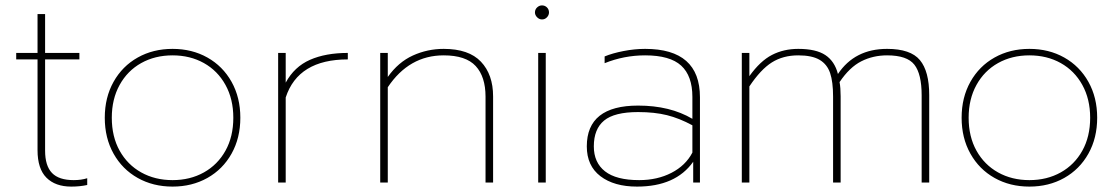

<svg xmlns="http://www.w3.org/2000/svg" viewBox="-20 -676 4143 711"><path d="M119 -120V-456H40V-480H119V-624H147V-480H274V-456H147V-118Q147 -62 172.5 -35.5Q198 -9 253 -9Q281 -9 303 -16V9Q276 15 244 15Q185 15 152 -18Q119 -51 119 -120Z M368 -240Q368 -315 400.5 -373Q433 -431 490 -463Q547 -495 619 -495Q691 -495 748 -463Q805 -431 837.5 -373Q870 -315 870 -240Q870 -165 837.5 -107Q805 -49 748 -17Q691 15 619 15Q547 15 490 -17Q433 -49 400.5 -107Q368 -165 368 -240ZM844 -240Q844 -309 815 -361.5Q786 -414 735 -442.5Q684 -471 619 -471Q554 -471 503 -442.5Q452 -414 423 -361.5Q394 -309 394 -240Q394 -170 423 -118Q452 -66 503 -37.5Q554 -9 619 -9Q684 -9 735 -37.5Q786 -66 815 -118Q844 -170 844 -240Z M1010 -480H1038V-370Q1070 -429 1128 -454.5Q1186 -480 1268 -480V-456Q1084 -456 1038 -315V0H1010Z M1388 -480H1416V-391Q1455 -446 1509 -470.5Q1563 -495 1623 -495Q1716 -495 1761 -447.5Q1806 -400 1806 -319V0H1778V-318Q1778 -392 1741.5 -431.5Q1705 -471 1623 -471Q1495 -471 1416 -353V0H1388Z M1961 -630Q1961 -641 1969 -648.5Q1977 -656 1987 -656Q1998 -656 2005.5 -648.5Q2013 -641 2013 -630Q2013 -620 2005.5 -612Q1998 -604 1987 -604Q1977 -604 1969 -612Q1961 -620 1961 -630ZM1973 -480H2001V0H1973Z M2153 -134Q2153 -285 2343 -285Q2461 -285 2544 -236V-317Q2544 -395 2502.5 -433Q2461 -471 2369 -471Q2291 -471 2219 -442V-467Q2248 -479 2289 -487Q2330 -495 2369 -495Q2572 -495 2572 -316V0H2547V-77Q2482 15 2339 15Q2254 15 2203.5 -23.5Q2153 -62 2153 -134ZM2544 -111V-212Q2496 -238 2450 -249.5Q2404 -261 2343 -261Q2255 -261 2217 -229.5Q2179 -198 2179 -134Q2179 -74 2220.5 -41.5Q2262 -9 2347 -9Q2414 -9 2466.5 -36Q2519 -63 2544 -111Z M2727 -480H2755V-394Q2795 -450 2838.5 -472.5Q2882 -495 2936 -495Q3002 -495 3036.5 -472Q3071 -449 3083 -402Q3145 -495 3265 -495Q3352 -495 3386.5 -453.5Q3421 -412 3421 -324V0H3393V-323Q3393 -402 3366 -436.5Q3339 -471 3265 -471Q3213 -471 3169.5 -449Q3126 -427 3089 -372Q3093 -351 3093 -319V0H3065V-318Q3065 -373 3054 -405.5Q3043 -438 3015 -454.5Q2987 -471 2936 -471Q2880 -471 2838.5 -445Q2797 -419 2755 -356V0H2727Z M3541 -240Q3541 -315 3573.5 -373Q3606 -431 3663 -463Q3720 -495 3792 -495Q3864 -495 3921 -463Q3978 -431 4010.5 -373Q4043 -315 4043 -240Q4043 -165 4010.5 -107Q3978 -49 3921 -17Q3864 15 3792 15Q3720 15 3663 -17Q3606 -49 3573.5 -107Q3541 -165 3541 -240ZM4017 -240Q4017 -309 3988 -361.5Q3959 -414 3908 -442.5Q3857 -471 3792 -471Q3727 -471 3676 -442.5Q3625 -414 3596 -361.5Q3567 -309 3567 -240Q3567 -170 3596 -118Q3625 -66 3676 -37.5Q3727 -9 3792 -9Q3857 -9 3908 -37.5Q3959 -66 3988 -118Q4017 -170 4017 -240Z"/></svg>

Font: Prompt Thin
Style: Regular
Weight: 250
Designer: Katatrad Team
Foundry: CadsonDemak
Version: Version 1.001